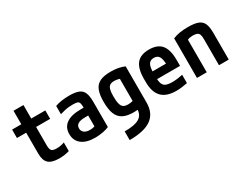

<svg xmlns="http://www.w3.org/2000/svg" viewBox="-87 -1281 2675 2093"><g transform="rotate(-30 1250.0 -235.0)"><path d="M314 10Q221 10 180 -27Q139 -64 139 -151V-414H23V-520H139V-690H264V-520H441V-414H264V-181Q264 -133 280 -116Q296 -99 342 -99Q369 -99 394 -103.5Q419 -108 441 -117V-8Q410 1 379 5.5Q348 10 314 10Z M765 10Q657 10 597.5 -36Q538 -82 538 -165Q538 -249 599.5 -293Q661 -337 778 -337H879V-238H780Q720 -238 690.5 -220.5Q661 -203 661 -166Q661 -131 687 -111.5Q713 -92 760 -92Q787 -92 809.5 -99Q832 -106 850 -119L818 -53V-337Q818 -376 812 -395Q806 -414 788 -420Q770 -426 733 -426Q707 -426 683 -424Q659 -422 631.5 -416Q604 -410 568 -399V-503Q603 -516 649 -523Q695 -530 746 -530Q821 -530 863.5 -513Q906 -496 923.5 -454.5Q941 -413 941 -340V-22Q907 -7 859.5 1.5Q812 10 765 10Z M1076 111Q1204 111 1260.5 76.5Q1317 42 1317 -36V-467L1345 -402Q1316 -413 1294 -418Q1272 -423 1251 -423Q1216 -423 1196.5 -410Q1177 -397 1168.5 -366.5Q1160 -336 1160 -282Q1160 -222 1169 -187.5Q1178 -153 1198.5 -139Q1219 -125 1257 -125Q1277 -125 1298.5 -129Q1320 -133 1349 -141L1380 -33Q1354 -27 1326 -23.5Q1298 -20 1266 -20Q1184 -20 1133.5 -46.5Q1083 -73 1060.5 -131Q1038 -189 1038 -284Q1038 -374 1060 -428Q1082 -482 1132.5 -506Q1183 -530 1267 -530Q1368 -530 1440 -498V-44Q1440 91 1351 155.5Q1262 220 1076 220Z M1787 10Q1664 10 1604 -51.5Q1544 -113 1544 -240V-280Q1544 -409 1593.5 -469.5Q1643 -530 1750 -530Q1857 -530 1906.5 -469.5Q1956 -409 1956 -280V-206H1604V-304H1859L1836 -272V-275Q1836 -357 1816.5 -391Q1797 -425 1751 -425Q1704 -425 1684.5 -391Q1665 -357 1665 -275V-245Q1665 -184 1676 -152Q1687 -120 1715.5 -107.5Q1744 -95 1798 -95Q1827 -95 1856.5 -98.5Q1886 -102 1927 -111V-6Q1894 1 1858 5.5Q1822 10 1787 10Z M2050 -498Q2091 -515 2137 -522.5Q2183 -530 2240 -530Q2321 -530 2366.5 -513Q2412 -496 2431 -454.5Q2450 -413 2450 -340V0H2327V-333Q2327 -368 2319 -387.5Q2311 -407 2292.5 -415Q2274 -423 2241 -423Q2223 -423 2208 -420.5Q2193 -418 2175.5 -411Q2158 -404 2131 -389L2173 -466V0H2050Z"/></g></svg>

Font: M PLUS Code Latin SemiBold
Style: Regular
Weight: 600
Designer: Coji Morishita
Foundry: UNDERFOREST DESIGN
Version: Version 1.002; ttfautohint (v1.8.3)